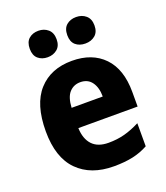

<svg xmlns="http://www.w3.org/2000/svg" viewBox="-140 -855 834 962"><g transform="rotate(-20 276.5 -374.0)"><path d="M283 -559Q391 -559 453 -494.5Q515 -430 515 -309V-231H199Q201 -173 230.5 -141.5Q260 -110 317 -110Q363 -110 402.5 -120.5Q442 -131 485 -153V-30Q447 -9 403.5 0.5Q360 10 302 10Q180 10 110 -60.5Q40 -131 40 -271Q40 -415 105 -487Q170 -559 283 -559ZM286 -444Q251 -444 228 -419Q205 -394 202 -338H368Q368 -386 347 -415Q326 -444 286 -444ZM106 -687Q106 -723 126 -740.5Q146 -758 177 -758Q207 -758 228 -740Q249 -722 249 -687Q249 -652 228 -634.5Q207 -617 177 -617Q146 -617 126 -634.5Q106 -652 106 -687ZM306 -687Q306 -723 326.5 -740.5Q347 -758 378 -758Q409 -758 430 -740Q451 -722 451 -687Q451 -652 430 -634.5Q409 -617 378 -617Q346 -617 326 -634.5Q306 -652 306 -687Z"/></g></svg>

Font: Noto Sans Gurmukhi SemiCondensed ExtraBold
Style: Regular
Weight: 800
Width: 4
Designer: Jelle Bosma - Monotype Design Team
Foundry: Monotype Imaging Inc.
Version: Version 2.004; ttfautohint (v1.8.4.7-5d5b)